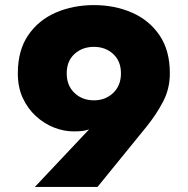

<svg xmlns="http://www.w3.org/2000/svg" viewBox="-20 -738 737 754"><path d="M363 -4H117L330 -230Q317 -225 302 -223.5Q287 -222 269 -222Q231 -222 192.5 -237Q154 -252 121.5 -281.5Q89 -311 69.5 -353Q50 -395 50 -450Q50 -540 90.5 -599.5Q131 -659 199 -688.5Q267 -718 349 -718Q430 -718 498 -688.5Q566 -659 606.5 -599.5Q647 -540 647 -450Q647 -389 620 -338Q593 -287 555 -240ZM455 -450Q455 -498 424.5 -526Q394 -554 349 -554Q303 -554 272.5 -526Q242 -498 242 -450Q242 -402 272.5 -373Q303 -344 349 -344Q394 -344 424.5 -373Q455 -402 455 -450Z"/></svg>

Font: Jost* Heavy
Style: Regular
Weight: 800
Version: Version 3.7